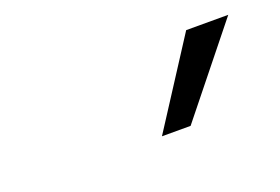

<svg xmlns="http://www.w3.org/2000/svg" viewBox="-43 -852 587 403"><g transform="rotate(-20 250.0 -651.0)"><path d="M265 -555 389 -747H483L329 -555Z"/></g></svg>

Font: Nunito Sans 10pt SemiCondensed Medium
Style: Italic
Weight: 500
Width: 4
Italic angle: -9°
Designer: Vernon Adams
Foundry: Vernon Adams
Version: Version 3.101;gftools[0.9.27]